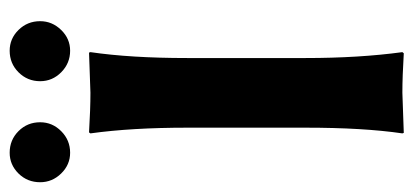

<svg xmlns="http://www.w3.org/2000/svg" viewBox="-256 -603 855 397"><g transform="rotate(-90 171.5 -404.5)"><path d="M106 -444.8V-200.2C106 -120.8 102.1 -54 94.2 0L95.2 2.9L178.2 0C201 0 228.2 1 259.8 2.9L262.2 0C254.1 -59.6 250 -126.3 250 -200.2V-444.8C250 -522.9 254.1 -589.7 262.2 -645L261.2 -647.9L178.2 -645C155.4 -645 128.1 -646 96.2 -647.9L94.2 -645C102.1 -588.1 106 -521.3 106 -444.8ZM202.1 -749C202.1 -732.1 208.3 -717.5 220.7 -705.3C233.1 -693.1 247.9 -687 265.1 -687C281.7 -687 296.1 -693.2 308.1 -705.6C320.1 -717.9 326.2 -732.4 326.2 -749C326.2 -766.6 320.1 -781.5 308.1 -793.7C296.1 -805.9 281.7 -812 265.1 -812C247.6 -812 232.7 -805.9 220.5 -793.7C208.3 -781.5 202.1 -766.6 202.1 -749ZM-6.8 -749C-6.8 -732.4 -0.8 -717.9 11.2 -705.6C23.3 -693.2 37.6 -687 54.2 -687C71.5 -687 86.3 -693.1 98.6 -705.3C111 -717.5 117.2 -732.1 117.2 -749C117.2 -766.6 111.1 -781.5 98.9 -793.7C86.7 -805.9 71.8 -812 54.2 -812C37.6 -812 23.3 -805.9 11.2 -793.7C-0.8 -781.5 -6.8 -766.6 -6.8 -749Z"/></g></svg>

Font: Linux Biolinum G
Style: Bold
Weight: 700
Designer: Philipp H. Poll
Foundry: Philipp H. Poll
Version: Version 1.1.0